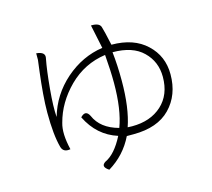

<svg xmlns="http://www.w3.org/2000/svg" viewBox="-116 -923 1232 1118"><g transform="rotate(-15 500.0 -363.5)"><path d="M523 -783Q577 -785 583 -753Q589 -736 609 -644Q743 -644 820 -571Q897 -499 897 -389Q897 -264 820 -185Q744 -107 599 -107H558Q508 -4 409 56Q364 27 399 5Q460 -23 510 -121Q390 -159 330 -281Q364 -317 385 -275Q420 -193 528 -164Q566 -265 566 -426Q566 -498 558 -596Q430 -578 337 -486Q245 -394 215 -279Q197 -218 221 -118Q177 -110 167 -147Q146 -224 146 -358Q146 -409 151 -471Q156 -533 164 -598Q172 -663 173 -670V-709Q230 -704 220 -665Q207 -599 197 -489Q187 -379 192 -320Q228 -446 328 -534Q429 -622 553 -640L523 -783ZM613 -427Q613 -262 576 -155L603 -154Q714 -154 782 -216Q850 -278 850 -386Q850 -478 787 -539Q725 -600 604 -600Q613 -519 613 -427Z"/></g></svg>

Font: Swei Half Moon CJK SC
Style: Light
Weight: 300
Version: Version 2.071